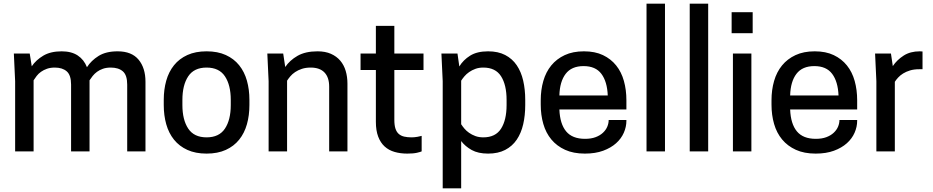

<svg xmlns="http://www.w3.org/2000/svg" viewBox="-20 -820 5055 1040"><path d="M669 0V-362Q669 -413 645.5 -433.5Q622 -454 580 -454Q556 -454 537.5 -447.5Q519 -441 505.5 -431Q492 -421 482 -408.5Q472 -396 465 -385V0H365V-362Q365 -413 341.5 -433.5Q318 -454 277 -454Q253 -454 234.5 -447.5Q216 -441 202 -431Q188 -421 178.5 -408.5Q169 -396 162 -385V0H62V-380L55 -530H141L152 -461Q175 -495 214.5 -518.5Q254 -542 314 -542Q367 -542 401 -519.5Q435 -497 451 -456Q474 -492 514 -517Q554 -542 617 -542Q693 -542 730.5 -497Q768 -452 768 -377V0Z M1099 12Q1039 12 995 -8Q951 -28 922.5 -63.5Q894 -99 880.5 -147Q867 -195 867 -251V-279Q867 -335 880.5 -383Q894 -431 922.5 -466.5Q951 -502 995 -522Q1039 -542 1099 -542Q1159 -542 1203 -522Q1247 -502 1275.5 -466.5Q1304 -431 1317.5 -383Q1331 -335 1331 -279V-251Q1331 -195 1317.5 -147Q1304 -99 1275.5 -63.5Q1247 -28 1203 -8Q1159 12 1099 12ZM1099 -76Q1167 -76 1198.5 -123.5Q1230 -171 1230 -251V-279Q1230 -359 1198.5 -406.5Q1167 -454 1099 -454Q1031 -454 999.5 -406.5Q968 -359 968 -279V-251Q968 -171 999.5 -123.5Q1031 -76 1099 -76Z M1763 0V-351Q1763 -401 1737.5 -427.5Q1712 -454 1663 -454Q1636 -454 1615 -447Q1594 -440 1578.5 -429.5Q1563 -419 1552.5 -406.5Q1542 -394 1535 -383V0H1435V-380L1428 -530H1514L1525 -457Q1549 -493 1591.5 -517.5Q1634 -542 1700 -542Q1742 -542 1772.5 -528.5Q1803 -515 1823 -491.5Q1843 -468 1852.5 -436Q1862 -404 1862 -367V0Z M2274 -530V-441H2116V-171Q2116 -142 2122 -123.5Q2128 -105 2140 -94.5Q2152 -84 2169.5 -80Q2187 -76 2209 -76Q2225 -76 2241.5 -79Q2258 -82 2264 -84V0Q2258 3 2238.5 7.5Q2219 12 2186 12Q2149 12 2117.5 3Q2086 -6 2063.5 -26.5Q2041 -47 2028.5 -80Q2016 -113 2016 -160V-441H1933V-530H2016V-680H2116V-530Z M2624 12Q2570 12 2535 -7.5Q2500 -27 2478 -56V200H2378V-380L2371 -530H2458L2468 -460Q2489 -495 2526.5 -518.5Q2564 -542 2624 -542Q2678 -542 2716.5 -522Q2755 -502 2779 -466.5Q2803 -431 2814 -383Q2825 -335 2825 -279V-251Q2825 -195 2814 -147Q2803 -99 2779 -63.5Q2755 -28 2716.5 -8Q2678 12 2624 12ZM2478 -147Q2485 -136 2495.5 -123.5Q2506 -111 2521 -100.5Q2536 -90 2555 -83Q2574 -76 2598 -76Q2664 -76 2694 -123Q2724 -170 2724 -251V-279Q2724 -360 2694 -407Q2664 -454 2598 -454Q2574 -454 2555 -447Q2536 -440 2521 -429.5Q2506 -419 2495.5 -406.5Q2485 -394 2478 -383Z M3010 -227Q3013 -149 3046.5 -108.5Q3080 -68 3149 -68Q3182 -68 3206 -77Q3230 -86 3246 -101Q3262 -116 3269.5 -134Q3277 -152 3277 -170H3373V-166Q3373 -133 3359 -101Q3345 -69 3317 -44Q3289 -19 3247 -3.5Q3205 12 3148 12Q3086 12 3041 -8.5Q2996 -29 2966.5 -64.5Q2937 -100 2923 -148.5Q2909 -197 2909 -253V-277Q2909 -333 2923 -381.5Q2937 -430 2966 -465.5Q2995 -501 3039 -521.5Q3083 -542 3143 -542Q3203 -542 3246 -521.5Q3289 -501 3317.5 -465.5Q3346 -430 3359.5 -381.5Q3373 -333 3373 -277V-227ZM3141 -462Q3076 -462 3044 -420Q3012 -378 3010 -303H3272Q3269 -378 3237.5 -420Q3206 -462 3141 -462Z M3482 -800H3582V0H3482Z M3716 -800H3816V0H3716Z M3950 -530H4050V0H3950ZM4057 -640H3943V-754H4057Z M4260 -227Q4263 -149 4296.5 -108.5Q4330 -68 4399 -68Q4432 -68 4456 -77Q4480 -86 4496 -101Q4512 -116 4519.5 -134Q4527 -152 4527 -170H4623V-166Q4623 -133 4609 -101Q4595 -69 4567 -44Q4539 -19 4497 -3.5Q4455 12 4398 12Q4336 12 4291 -8.5Q4246 -29 4216.5 -64.5Q4187 -100 4173 -148.5Q4159 -197 4159 -253V-277Q4159 -333 4173 -381.5Q4187 -430 4216 -465.5Q4245 -501 4289 -521.5Q4333 -542 4393 -542Q4453 -542 4496 -521.5Q4539 -501 4567.5 -465.5Q4596 -430 4609.5 -381.5Q4623 -333 4623 -277V-227ZM4391 -462Q4326 -462 4294 -420Q4262 -378 4260 -303H4522Q4519 -378 4487.5 -420Q4456 -462 4391 -462Z M4962 -542Q4967 -542 4971 -541.5Q4975 -541 4977 -541V-445H4959Q4931 -445 4909.5 -438.5Q4888 -432 4872 -422Q4856 -412 4845 -400Q4834 -388 4827 -377V0H4727V-380L4720 -530H4806L4816 -462Q4839 -496 4875 -519Q4911 -542 4962 -542Z"/></svg>

Font: Cooper Hewitt
Style: Regular
Weight: 707
Designer: Village Type and Design LLC
Foundry: Cooper Hewitt Smithsonian Design Museum
Version: 1.000